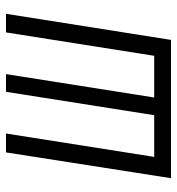

<svg xmlns="http://www.w3.org/2000/svg" viewBox="5 -595 590 640"><g transform="rotate(-90 300.0 -275.0)"><path d="M26 0 112 -550H175L97 -56H236L314 -550H373L295 -56H434L512 -550H574L487 0Z"/></g></svg>

Font: JetBrains Mono NL ExtraLight
Style: Italic
Weight: 200
Italic angle: -9°
Monospace: yes
Designer: Philipp Nurullin, Konstantin Bulenkov
Foundry: JetBrains
Version: Version 2.305; ttfautohint (v1.8.4.7-5d5b)